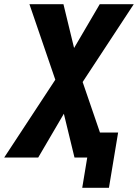

<svg xmlns="http://www.w3.org/2000/svg" viewBox="-26 -755 661 920"><path d="M368 145 392 0H331L280 -210L157 0H-6L239 -373L115 -735H278L329 -525L452 -735H615L370 -362L453 -120H540L496 145Z"/></svg>

Font: Iosevka Heavy Extended
Style: Italic
Weight: 900
Width: 7
Italic angle: -9°
Monospace: yes
Designer: Belleve Invis
Foundry: Belleve Invis
Version: Version 32.5.0; ttfautohint (v1.8.4)